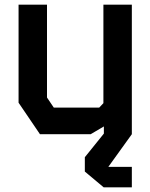

<svg xmlns="http://www.w3.org/2000/svg" viewBox="-20 -571 640 817"><path d="M420 -551V-132L402 -113H209L180 -156V-551H59V-134L150 0H366L422 -33V0H541V-551ZM541 139H441L541 0L428 -10L341 98V159L421 226H541Z"/></svg>

Font: Kode Mono
Style: Bold
Weight: 700
Monospace: yes
Designer: Isa Ozler
Foundry: Kadena LLC
Version: Version 1.206;gftools[0.9.28]